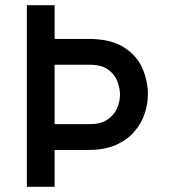

<svg xmlns="http://www.w3.org/2000/svg" viewBox="-20 -720 656 740"><path d="M83.5 0V-700H190.5V-570H320Q406 -570 456.2 -538.5Q506.5 -507 528.2 -458Q550 -409 550 -356Q550 -319 537.2 -281.2Q524.5 -243.5 497.2 -212Q470 -180.5 426.2 -161.2Q382.5 -142 320 -142H190.5V0ZM190.5 -241.5H325Q368 -241.5 393.8 -258.8Q419.5 -276 431 -302.2Q442.5 -328.5 442.5 -356Q442.5 -380 432.2 -406.8Q422 -433.5 396.5 -452Q371 -470.5 325 -470.5H190.5Z"/></svg>

Font: Overpass Mono Light SemiBold
Style: Regular
Weight: 600
Monospace: yes
Version: Version 4.000